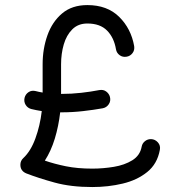

<svg xmlns="http://www.w3.org/2000/svg" viewBox="-20 -714 755 763"><path d="M77.6 -325.2Q81.1 -339.4 93.3 -347.7Q105.5 -356 121.6 -352.1Q134.8 -348.6 149.4 -346.2V-458.5Q149.4 -520 168.5 -573.7Q187.5 -627.4 226.8 -660.6Q266.1 -693.8 327.1 -693.8Q406.2 -693.8 453.6 -647Q501 -600.1 513.2 -530.8Q515.6 -514.6 506.6 -502.9Q497.6 -491.2 483.9 -488.8Q467.8 -485.8 455.6 -494.6Q443.4 -503.4 440.9 -518.1Q433.1 -564.5 405.5 -592.5Q377.9 -620.6 327.1 -620.6Q290.5 -620.6 267.3 -597.4Q244.1 -574.2 233.4 -537.4Q222.7 -500.5 222.7 -458.5V-340.8Q223.6 -340.8 224.6 -340.8Q264.2 -340.8 303 -345.2Q341.8 -349.6 374.5 -356Q390.6 -358.9 402.1 -350.3Q413.6 -341.8 417 -328.6Q420.9 -312.5 412.1 -299.6Q403.3 -286.6 388.2 -283.7Q352.5 -277.3 310.5 -272.5Q268.6 -267.6 224.6 -267.6Q221.7 -267.6 219.2 -267.6Q212.9 -212.9 197.8 -163.1Q182.6 -113.3 158.2 -75.7Q196.3 -62.5 242.2 -53.2Q288.1 -43.9 346.7 -43.9Q389.6 -43.9 432.4 -51Q475.1 -58.1 505.9 -77.1Q536.6 -96.2 543 -131.3Q545.4 -144.5 556.2 -153.1Q566.9 -161.6 580.6 -161.1Q596.2 -160.6 607.4 -148.2Q618.7 -135.7 615.2 -118.2Q605 -62.5 564.9 -30.3Q524.9 2 467.5 15.6Q410.2 29.3 346.7 29.3Q261.7 29.3 197 11.5Q132.3 -6.3 84.5 -24.9Q61 -34.7 61 -59.1Q61 -75.2 72.8 -85.9Q102.5 -113.8 120.8 -164.3Q139.2 -214.8 146 -272.5Q124 -275.9 104 -280.8Q89.8 -284.7 82 -297.1Q74.2 -309.6 77.6 -325.2Z"/></svg>

Font: Mikhak-DS1-FD Regular
Style: Regular
Weight: 400
Designer: Amin Abedi
Version: Version 3.2